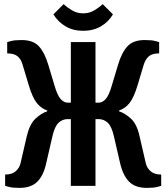

<svg xmlns="http://www.w3.org/2000/svg" viewBox="-20 -905 810 935"><path d="M75 10Q41 10 23 5Q5 0 5 0V-55Q39 -55 57 -71.5Q75 -88 80 -110L110 -240Q124 -300 152 -326.5Q180 -353 210 -363V-367Q180 -377 159 -403.5Q138 -430 120 -490L90 -590Q83 -616 66 -630.5Q49 -645 15 -645V-700Q15 -700 33 -705Q51 -710 85 -710Q141 -710 169 -680Q197 -650 215 -590L245 -490Q259 -441 275 -423Q291 -405 310 -405H325V-700H445V-405H460Q479 -405 495 -423Q511 -441 525 -490L555 -590Q573 -650 601 -680Q629 -710 685 -710Q719 -710 737 -705Q755 -700 755 -700V-645Q721 -645 704.5 -630.5Q688 -616 680 -590L650 -490Q632 -430 611 -403.5Q590 -377 560 -367V-363Q590 -353 618.5 -326.5Q647 -300 660 -240L690 -110Q695 -88 713 -71.5Q731 -55 765 -55V0Q765 0 747 5Q729 10 695 10Q639 10 609 -20Q579 -50 565 -110L535 -240Q524 -289 505 -307Q486 -325 460 -325H445V0H325V-325H310Q284 -325 265 -307Q246 -289 235 -240L205 -110Q192 -50 161.5 -20Q131 10 75 10ZM385 -755Q336 -755 299.5 -776.5Q263 -798 240 -835L290 -885Q305 -870 330 -855Q355 -840 385 -840Q415 -840 440 -855Q465 -870 480 -885L530 -835Q508 -798 471 -776.5Q434 -755 385 -755Z"/></svg>

Font: Cuprum
Style: Regular
Weight: 400
Designer: Jovanny Lemonad
Foundry: Jovanny Lemonad
Version: Version 3.000